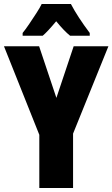

<svg xmlns="http://www.w3.org/2000/svg" viewBox="-20 -947 566 967"><path d="M264 -454 351 -714H526L348 -274V0H178V-268L0 -714H177ZM337 -927Q371 -862 432 -781V-767H333Q303 -791 263 -840Q219 -787 195 -767H94V-781Q108 -798 127 -826Q146 -854 164 -882Q182 -910 190 -927Z"/></svg>

Font: Noto Sans Malayalam ExtraCondensed Black
Style: Regular
Weight: 900
Width: 2
Designer: Jelle Bosma - Monotype Design Team
Foundry: Monotype Imaging Inc.
Version: Version 2.104; ttfautohint (v1.8.4.7-5d5b)